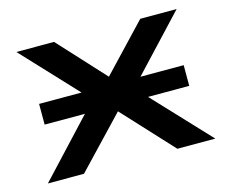

<svg xmlns="http://www.w3.org/2000/svg" viewBox="-77 -595 827 699"><g transform="rotate(-15 337.0 -246.0)"><path d="M23 0 286 -282 287 -224 36 -492H178L351 -304H325L503 -492H640L390 -225L391 -280L654 0H511L325 -201H350L159 0ZM67 -210V-288H612V-210Z"/></g></svg>

Font: Nunito Sans 10pt Expanded SemiBold
Style: Regular
Weight: 600
Width: 7
Designer: Vernon Adams
Foundry: Vernon Adams
Version: Version 3.101;gftools[0.9.27]